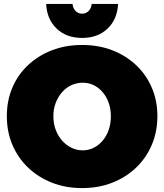

<svg xmlns="http://www.w3.org/2000/svg" viewBox="-20 -946 840 982"><path d="M400 -716Q484 -716 554 -689Q624 -662 676 -613Q728 -564 756.5 -497.5Q785 -431 785 -352Q785 -273 756.5 -205.5Q728 -138 676 -88.5Q624 -39 554 -11.5Q484 16 400 16Q316 16 246 -11.5Q176 -39 124 -88.5Q72 -138 43.5 -205Q15 -272 15 -352Q15 -432 43.5 -498.5Q72 -565 124 -613.5Q176 -662 246 -689Q316 -716 400 -716ZM403 -523Q373 -523 345.5 -510.5Q318 -498 297.5 -474.5Q277 -451 265 -420Q253 -389 253 -351Q253 -314 265 -282Q277 -250 298 -226.5Q319 -203 346 -190Q373 -177 403 -177Q433 -177 459 -190Q485 -203 505 -226.5Q525 -250 536 -282Q547 -314 547 -351Q547 -389 536 -420Q525 -451 505 -474.5Q485 -498 459 -510.5Q433 -523 403 -523ZM351 -926Q353 -904 366.5 -890Q380 -876 400 -876Q420 -876 433.5 -890Q447 -904 449 -926H584Q580 -847 530 -799.5Q480 -752 400 -752Q320 -752 270 -799.5Q220 -847 216 -926Z"/></svg>

Font: Alexandria Black
Style: Regular
Weight: 900
Designer: Mohamed Gaber
Foundry: Kief Type Foundry
Version: Version 5.100